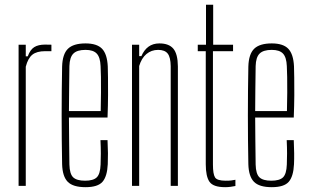

<svg xmlns="http://www.w3.org/2000/svg" viewBox="-20 -790 1314 816"><path d="M59 0V-600H89.5V-550.5H98Q108 -578.5 125.2 -589.5Q142.5 -600.5 172 -600.5Q178.5 -600.5 185.5 -600.2Q192.5 -600 198.5 -600V-572.5H172Q136.5 -572.5 117.8 -557.8Q99 -543 89.5 -506.5V0Z M343.5 5.5Q290.5 5.5 268 -17.2Q245.5 -40 244 -92Q243 -142.5 242.5 -194.5Q242 -246.5 242 -299.2Q242 -352 242.5 -404.2Q243 -456.5 244 -507Q245.5 -560 268.8 -582.8Q292 -605.5 343.5 -605.5Q392 -605.5 413.8 -582.8Q435.5 -560 438 -508Q438.5 -490.5 439 -459.8Q439.5 -429 439.2 -386.2Q439 -343.5 437 -290.5H273Q273 -245.5 273.8 -197.2Q274.5 -149 275 -90.5Q276 -50.5 291.2 -36.2Q306.5 -22 341.5 -22Q376.5 -22 391.2 -36.2Q406 -50.5 407.5 -90.5Q408.5 -112 408.5 -137.5Q408.5 -163 407 -194.5H437Q438.5 -164.5 438.8 -139Q439 -113.5 438 -92Q435.5 -40 415.5 -17.2Q395.5 5.5 343.5 5.5ZM273 -318H408Q409 -359.5 409.2 -396.5Q409.5 -433.5 409 -462.8Q408.5 -492 407.5 -509Q406 -546.5 391.2 -562.2Q376.5 -578 343.5 -578Q307.5 -578 291.8 -562.2Q276 -546.5 275 -509Q274.5 -454 273.8 -408Q273 -362 273 -318Z M541 0V-600H571.5V-551.5H581Q592 -577.5 611 -591.5Q630 -605.5 657.5 -605.5Q698 -605.5 716.8 -583Q735.5 -560.5 736 -508V0H705.5V-509Q705 -546.5 692.8 -562.2Q680.5 -578 652 -578Q623.5 -578 602.5 -560.5Q581.5 -543 571.5 -509.5V0Z M937 5.5Q886.5 5.5 870.5 -17.2Q854.5 -40 854.5 -92V-572.5H820.5V-600H855.5V-770H886V-600H970.5V-572.5H885V-90.5Q885 -50.5 893.8 -36.2Q902.5 -22 939 -22Q954.5 -22 962.2 -23Q970 -24 980.5 -26V0.5Q971 2.5 959.8 4Q948.5 5.5 937 5.5Z M1135 5.5Q1082 5.5 1059.5 -17.2Q1037 -40 1035.5 -92Q1034.5 -142.5 1034 -194.5Q1033.5 -246.5 1033.5 -299.2Q1033.5 -352 1034 -404.2Q1034.5 -456.5 1035.5 -507Q1037 -560 1060.2 -582.8Q1083.5 -605.5 1135 -605.5Q1183.5 -605.5 1205.2 -582.8Q1227 -560 1229.5 -508Q1230 -490.5 1230.5 -459.8Q1231 -429 1230.8 -386.2Q1230.5 -343.5 1228.5 -290.5H1064.5Q1064.5 -245.5 1065.2 -197.2Q1066 -149 1066.5 -90.5Q1067.5 -50.5 1082.8 -36.2Q1098 -22 1133 -22Q1168 -22 1182.8 -36.2Q1197.5 -50.5 1199 -90.5Q1200 -112 1200 -137.5Q1200 -163 1198.5 -194.5H1228.5Q1230 -164.5 1230.2 -139Q1230.5 -113.5 1229.5 -92Q1227 -40 1207 -17.2Q1187 5.5 1135 5.5ZM1064.5 -318H1199.5Q1200.5 -359.5 1200.8 -396.5Q1201 -433.5 1200.5 -462.8Q1200 -492 1199 -509Q1197.5 -546.5 1182.8 -562.2Q1168 -578 1135 -578Q1099 -578 1083.2 -562.2Q1067.5 -546.5 1066.5 -509Q1066 -454 1065.2 -408Q1064.5 -362 1064.5 -318Z"/></svg>

Font: Big Shoulders Display Thin ExtraLight
Style: Regular
Weight: 250
Version: Version 2.002